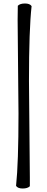

<svg xmlns="http://www.w3.org/2000/svg" viewBox="-20 -790 272 1100"><path d="M146 -327 151 226V277Q138 290 110 290Q82 290 72 275Q86 143 86 -139L81 -676Q81 -734 82 -757Q95 -770 123 -770Q151 -770 161 -755Q146 -620 146 -327Z"/></svg>

Font: Esteban
Style: Regular
Weight: 400
Designer: Angelica Diaz Rivera
Foundry: Angelica Diaz Rivera
Version: Version 1.002